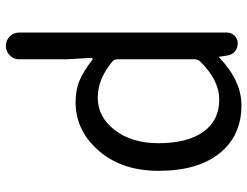

<svg xmlns="http://www.w3.org/2000/svg" viewBox="-115 -721 849 659"><g transform="rotate(-90 309.5 -391.5)"><path d="M277.3 12.7Q173.8 12.7 113.3 -62Q52.7 -136.7 52.7 -271.5Q52.7 -398.4 122.1 -477.5Q191.4 -556.6 288.1 -556.6Q331.1 -556.6 363.8 -542.5Q396.5 -528.3 433.6 -499Q435.5 -497.1 438 -498.5Q440.4 -500 440.4 -502.9L435.5 -586.9V-751Q435.5 -769.5 449.2 -782.7Q462.9 -795.9 481.4 -795.9Q500 -795.9 513.7 -782.7Q527.3 -769.5 527.3 -751V-37.1Q527.3 -21.5 516.1 -10.7Q504.9 0 490.2 0Q473.6 0 461.9 -10.3Q450.2 -20.5 448.2 -37.1L444.3 -63.5Q444.3 -64.5 443.4 -64.5Q442.4 -64.5 441.4 -63.5Q362.3 12.7 277.3 12.7ZM296.9 -63.5Q365.2 -63.5 429.7 -130.9Q435.5 -137.7 435.5 -147.5V-413.1Q435.5 -422.9 428.7 -429.7Q368.2 -480.5 303.7 -480.5Q237.3 -480.5 192.4 -421.9Q147.5 -363.3 147.5 -272.5Q147.5 -172.9 186.5 -118.2Q225.6 -63.5 296.9 -63.5Z"/></g></svg>

Font: Gen Jyuu GothicX Regular
Style: Regular
Weight: 400
Designer: [Source Han Sans]
Ryoko NISHIZUKA  (kana & ideographs); Paul D. Hunt (Latin, Greek & Cyrillic); Wenlong ZHANG  (bopomofo
Version: Version 1.002.20150607